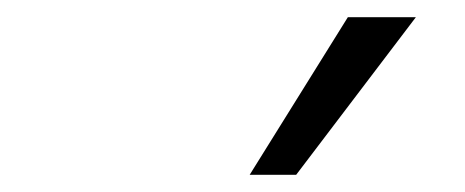

<svg xmlns="http://www.w3.org/2000/svg" viewBox="-20 -758 540 223"><path d="M270 -555 384 -738H463L324 -555Z"/></svg>

Font: Nunito Sans 10pt Condensed
Style: Italic
Weight: 400
Width: 3
Italic angle: -9°
Designer: Vernon Adams
Foundry: Vernon Adams
Version: Version 3.101;gftools[0.9.27]